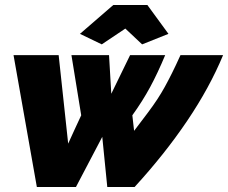

<svg xmlns="http://www.w3.org/2000/svg" viewBox="-20 -746 910 766"><path d="M34 -526H214L252 -173Q265 -202 278 -230Q291 -258 304 -286L265 -526H415L424 -372Q443 -410 461.5 -449Q480 -488 499 -526H639Q609 -454 579 -398.5Q549 -343 508 -286L515 -224Q547 -266 569.5 -296Q592 -326 608 -350.5Q624 -375 637.5 -399.5Q651 -424 666 -454Q681 -484 700 -526H870Q816 -396 726.5 -263.5Q637 -131 517 0H408L388 -200Q362 -150 335.5 -100Q309 -50 283 0H127ZM299 -611 432 -726H568L652 -611L547 -569L480 -632L386 -569Z"/></svg>

Font: Raleway Black
Style: Italic
Weight: 900
Italic angle: -12°
Designer: Matt McInerney, Pablo Impallari, Rodrigo Fuenzalida
Foundry: Matt McInerney, Pablo Impallari, Rodrigo Fuenzalida
Version: Version 4.101;RELEASE